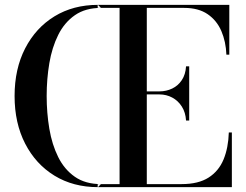

<svg xmlns="http://www.w3.org/2000/svg" viewBox="-20 -770 1012 790"><path d="M172 -375Q172 -445 183 -510Q194 -575 219.5 -626.2Q245 -677.5 288.2 -707.5Q331.5 -737.5 395.5 -737.5L383 -750Q281.5 -750 204.2 -702.8Q127 -655.5 83.5 -571Q40 -486.5 40 -375Q40 -263.5 83.5 -179Q127 -94.5 204.2 -47.2Q281.5 0 383 0L395.5 -12.5Q331.5 -12.5 288.2 -42.5Q245 -72.5 219.5 -123.8Q194 -175 183 -240.2Q172 -305.5 172 -375ZM382 0V-12.5H472V-737.5H382V-750H923.5V-545H911.5Q909.5 -598.5 890.8 -642.2Q872 -686 834.2 -711.8Q796.5 -737.5 738 -737.5H584V-12.5H727.5Q796 -12.5 838 -39.2Q880 -66 899.8 -113.8Q919.5 -161.5 921.5 -225H934V0ZM745.5 -274Q743.5 -307.5 728.2 -331.5Q713 -355.5 688.8 -368.5Q664.5 -381.5 636 -381.5H553V-394H636Q664.5 -394 688.8 -405.8Q713 -417.5 728.2 -440.5Q743.5 -463.5 745.5 -497H758.5V-274Z"/></svg>

Font: Bodoni Moda 18pt Medium
Style: Regular
Weight: 500
Designer: Owen Earl
Foundry: indestructible type
Version: Version 2.004